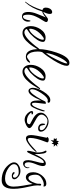

<svg xmlns="http://www.w3.org/2000/svg" viewBox="700 -1274 864 2335"><g transform="rotate(90 1132.5 -106.0)"><path d="M163 59Q110 59 110 -19Q110 -42 115.5 -68.5Q121 -95 134 -126L176 -230Q162 -217 153.5 -211Q145 -205 143 -204Q125 -190 104 -187Q66 -60 -6 18Q-10 22 -12 22Q-15 22 -15 21Q-15 17 -5 4Q47 -60 88 -190Q57 -194 57 -231Q57 -259 70 -281Q87 -308 112 -308Q134 -308 134 -281Q134 -260 126 -239Q123 -232 119 -222.5Q115 -213 109 -200Q125 -203 156 -230Q188 -257 199 -257Q233 -257 233 -233Q233 -226 209 -187Q179 -142 166 -110Q154 -85 148.5 -61Q143 -37 143 -15Q143 47 166 47Q201 47 212 -33Q213 -44 218 -44Q228 -44 228 -15Q228 15 210 37Q192 59 163 59Z M366 53Q324 53 302 22Q282 -6 282 -47Q282 -108 320 -166Q362 -228 421 -228Q474 -228 474 -196Q474 -136 377 -42Q369 -34 318 0V2Q318 13 330 21Q344 30 357 30Q425 30 551 -141Q565 -161 574 -161Q577 -161 577 -158Q577 -156 576.5 -154Q576 -152 575 -150Q550 -107 529 -75Q508 -43 491 -24Q428 53 366 53ZM318 -28Q355 -34 402 -95Q448 -158 448 -195Q448 -207 439 -207Q422 -207 387 -175Q335 -126 321 -80Q314 -59 314 -42Q314 -31 318 -28Z M654 12Q562 12 562 -145Q562 -236 604 -362Q657 -518 729 -518Q765 -518 765 -485Q765 -434 700 -328Q675 -287 649.5 -251.5Q624 -216 598 -186Q591 -164 591 -133Q591 -42 635 -9Q643 -2 653 -2Q669 -2 691 -21Q715 -40 723 -40Q727 -40 727 -35Q727 -31 716 -15Q695 12 654 12ZM609 -232Q629 -252 655.5 -298.5Q682 -345 716 -420Q736 -463 736 -488Q736 -491 735 -492Q710 -486 671 -414Q616 -309 609 -232Z M837 53Q795 53 773 22Q753 -6 753 -47Q753 -108 791 -166Q833 -228 892 -228Q945 -228 945 -196Q945 -136 848 -42Q840 -34 789 0V2Q789 13 801 21Q815 30 828 30Q896 30 1022 -141Q1036 -161 1045 -161Q1048 -161 1048 -158Q1048 -156 1047.5 -154Q1047 -152 1046 -150Q1021 -107 1000 -75Q979 -43 962 -24Q899 53 837 53ZM789 -28Q826 -34 873 -95Q919 -158 919 -195Q919 -207 910 -207Q893 -207 858 -175Q806 -126 792 -80Q785 -59 785 -42Q785 -31 789 -28Z M1071 -20Q1052 -20 1042 -36Q1032 -52 1032 -72Q1032 -128 1079 -203Q1130 -285 1180 -285Q1214 -285 1214 -262Q1214 -252 1201 -252Q1200 -252 1198 -252.5Q1196 -253 1193 -253L1186 -255Q1149 -255 1098 -177Q1050 -105 1050 -66Q1050 -39 1064 -39Q1101 -39 1179 -183Q1181 -188 1186 -198Q1191 -208 1198 -222Q1203 -231 1220 -231Q1227 -231 1227 -226L1223 -187Q1220 -159 1217 -137.5Q1214 -116 1214 -102Q1214 -62 1229 -62Q1260 -62 1299 -184Q1302 -190 1308 -213Q1309 -217 1313 -217Q1319 -217 1319 -209Q1319 -186 1295 -126Q1269 -65 1254 -51Q1244 -43 1232 -43Q1186 -43 1186 -137Q1186 -145 1186 -154.5Q1186 -164 1187 -174Q1123 -20 1071 -20Z M1425 27Q1365 27 1326 -29Q1315 -46 1315 -59Q1315 -76 1334 -76Q1356 -76 1356 -63Q1356 -57 1349 -57H1344Q1343 -57 1342 -57.5Q1341 -58 1339 -58Q1334 -58 1334 -53Q1334 -49 1343 -40Q1379 -1 1434 -1Q1475 -1 1475 -32Q1475 -36 1474 -38Q1462 -45 1443.5 -55Q1425 -65 1401 -78Q1335 -117 1335 -170Q1335 -207 1370 -236Q1404 -264 1443 -264Q1483 -264 1523 -238Q1566 -207 1566 -170Q1566 -137 1526 -137Q1502 -137 1484 -152Q1467 -167 1467 -193Q1467 -222 1477 -222Q1482 -222 1486 -201Q1491 -174 1494 -170Q1503 -156 1522 -156Q1547 -156 1547 -177Q1547 -208 1503 -231Q1484 -242 1466.5 -246.5Q1449 -251 1432 -251Q1412 -251 1398 -240Q1358 -210 1358 -178Q1358 -147 1401 -120Q1414 -112 1434 -101Q1454 -90 1480 -75Q1523 -51 1523 -31Q1523 -11 1482 10Q1446 27 1425 27Z M1665 -289 1675 -325 1642 -330 1656 -341 1646 -366 1675 -360 1684 -393 1694 -373 1719 -386 1715 -367 1749 -370 1725 -352 1749 -326 1721 -330 1711 -300 1698 -324ZM1648 11Q1607 11 1607 -51Q1607 -95 1640 -242Q1630 -245 1630 -246Q1630 -251 1642 -261Q1649 -266 1662 -266Q1696 -266 1696 -247Q1696 -246 1688 -225Q1642 -108 1642 -43Q1642 -11 1660 -11Q1686 -11 1747 -65Q1806 -120 1809 -120Q1811 -120 1811 -115Q1811 -110 1805 -102Q1793 -86 1775.5 -69Q1758 -52 1734 -33Q1678 11 1648 11Z M1953 46Q1912 46 1912 -19Q1912 -33 1916.5 -55Q1921 -77 1929 -107Q1947 -167 1947 -194Q1947 -207 1939 -207Q1915 -207 1887 -155Q1883 -148 1871.5 -123Q1860 -98 1841 -56Q1818 -3 1808 -3Q1798 -3 1798 -14Q1798 -23 1800.5 -37Q1803 -51 1808 -70Q1819 -111 1819 -129Q1819 -189 1800 -221Q1796 -227 1796 -230Q1796 -239 1806 -239Q1839 -239 1839 -95Q1854 -127 1864.5 -148Q1875 -169 1882 -178Q1917 -231 1953 -231Q1984 -231 1984 -195Q1984 -181 1978.5 -159.5Q1973 -138 1961 -109Q1949 -80 1943.5 -58Q1938 -36 1938 -21Q1938 27 1968 27Q1983 27 1992 12Q2001 -2 2001 -16Q2001 -18 2000.5 -19Q2000 -20 2000 -21V-26Q2000 -32 2001 -32Q2010 -32 2010 -9Q2010 13 1992 30Q1974 46 1953 46Z M2157 306Q2024 306 1954 202Q1939 179 1939 155Q1939 120 1976 98Q2007 78 2045 78Q2098 78 2134 123Q2145 139 2145 152Q2145 183 2101 183Q2089 183 2075 177Q2058 170 2058 158Q2058 148 2067 148Q2071 148 2081 158Q2092 169 2104 169Q2125 169 2125 148Q2125 133 2110 118Q2094 104 2078 101Q2076 99 2060 99Q1961 99 1961 158Q1961 188 2003 220Q2066 265 2134 265Q2234 265 2234 161Q2234 115 2222 45L2202 -71Q2169 12 2120 12Q2090 12 2072 -18Q2059 -41 2059 -76Q2059 -134 2098 -183Q2142 -237 2197 -237Q2233 -237 2233 -208Q2233 -203 2231 -203Q2229 -203 2226 -203Q2223 -203 2219 -204Q2215 -206 2212.5 -206Q2210 -206 2208 -206Q2176 -206 2143 -186Q2106 -166 2096 -141Q2089 -126 2089 -101Q2089 -87 2091 -74.5Q2093 -62 2097 -51Q2107 -19 2131 -19Q2154 -19 2177 -66Q2186 -86 2192 -103.5Q2198 -121 2199 -134V-158Q2199 -174 2212 -174Q2221 -174 2221 -164V-158Q2221 -156 2221 -152.5Q2221 -149 2220 -144Q2219 -139 2219 -135Q2219 -131 2219 -129Q2219 -111 2222 -88Q2225 -65 2232 -37Q2241 3 2245.5 26Q2250 49 2251 56Q2256 85 2258.5 111.5Q2261 138 2261 161Q2261 306 2157 306Z"/></g></svg>

Font: Ole
Style: Regular
Weight: 400
Designer: Robert E. Leuschke
Foundry: Robert E. Leuschke
Version: Version 1.010; ttfautohint (v1.8.3)